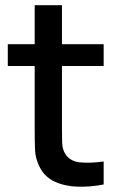

<svg xmlns="http://www.w3.org/2000/svg" viewBox="-20 -710 462 739"><path d="M379 0Q328 10 279 8.5Q230 7 191.5 -10.5Q153 -28 133.5 -65.5Q116 -99 114.8 -133.8Q113.5 -168.5 113.5 -212.5V-690H218.5V-217.5Q218.5 -185 219.2 -161Q220 -137 229.5 -120.5Q247.5 -89.5 286.8 -85.2Q326 -81 379 -88.5ZM10 -456V-540H379V-456Z"/></svg>

Font: Manrope ExtraLight SemiBold
Style: Regular
Weight: 600
Version: Version 4.504